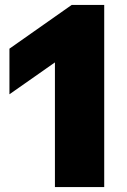

<svg xmlns="http://www.w3.org/2000/svg" viewBox="-20 -763 516 783"><path d="M204 0V-633L272.5 -556.5L18.5 -378.5V-564.5L272.5 -743H405V0Z"/></svg>

Font: Encode Sans SemiExpanded ExtraBold
Style: Regular
Weight: 800
Width: 6
Designer: Multiple Designers
Foundry: Impallari Type
Version: Version 3.002